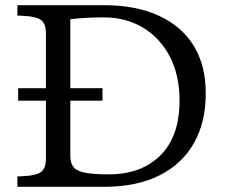

<svg xmlns="http://www.w3.org/2000/svg" viewBox="-20 -720 866 740"><path d="M47 0V-40L68 -41Q120 -43 138.5 -57.5Q157 -72 157 -108V-332H50V-380H157V-592Q157 -628 138.5 -642.5Q120 -657 68 -659L47 -660V-700H381Q503 -700 591 -660Q679 -620 726 -544.5Q773 -469 773 -360Q773 -249 727.5 -168.5Q682 -88 594.5 -44Q507 0 381 0ZM399 -48Q525 -48 598.5 -121.5Q672 -195 672 -332Q672 -430 634.5 -502Q597 -574 531 -613.5Q465 -653 381 -653Q348 -653 317 -651.5Q286 -650 251 -646V-380H375V-332H251V-119Q251 -91 264 -75.5Q277 -60 309.5 -54Q342 -48 399 -48Z"/></svg>

Font: Hedvig Letters Serif 12pt
Style: Regular
Weight: 400
Designer: Alexander Örn & Tor Weibull
Foundry: Kanon Foundry
Version: Version 1.000; ttfautohint (v1.8.4.7-5d5b)